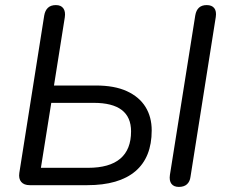

<svg xmlns="http://www.w3.org/2000/svg" viewBox="-20 -732 894 759"><path d="M97.7 0Q74.8 0 63.9 -12.9Q53 -25.7 56.4 -48.6L154.8 -670.7Q158.2 -690.6 169.6 -701.3Q181 -711.9 200.9 -711.9Q221.2 -711.9 230.4 -699Q239.6 -686.1 236.2 -663.7L193.4 -394H359Q432.7 -394 481.5 -371.6Q530.3 -349.2 555 -309.6Q579.7 -269.9 579.7 -216.5Q579.7 -109.7 514.9 -54.8Q450 0 325 0ZM141.7 -68.6H328Q412.8 -68.6 455.5 -104.8Q498.1 -140.9 498.1 -212.7Q498.1 -269.2 461.2 -297.3Q424.4 -325.4 350.5 -325.4H182.7ZM687 6.9Q667.1 6.9 657.7 -5.4Q648.3 -17.8 651.7 -40.7L752 -671.6Q755.5 -691.5 766.6 -701.7Q777.8 -711.9 797.2 -711.9Q817.5 -711.9 827 -699.8Q836.4 -687.7 833 -664.8L733.1 -33.4Q730.7 -14 719 -3.5Q707.4 6.9 687 6.9Z"/></svg>

Font: Nunito ExtraLight
Style: Italic
Weight: 200
Italic angle: -9°
Designer: Vernon Adams
Foundry: Vernon Adams
Version: Version 3.602